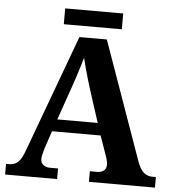

<svg xmlns="http://www.w3.org/2000/svg" viewBox="-57 -903 868 956"><g transform="rotate(5 376.5 -425.0)"><path d="M4 0V-53H16Q34 -53 48 -59Q62 -65 73.5 -80.5Q85 -96 96 -126L313 -714H450L659 -125Q669 -97 680.5 -81.5Q692 -66 705.5 -59.5Q719 -53 735 -53H753V0H423V-53H462Q477 -53 491 -62Q505 -71 505 -92Q505 -100 503.5 -108Q502 -116 500 -123Q498 -130 496 -135L461 -235H218L189 -149Q187 -141 184 -131Q181 -121 179 -110.5Q177 -100 177 -92Q177 -73 191 -63Q205 -53 222 -53H264V0ZM239 -296H441L388 -460Q381 -483 373 -509.5Q365 -536 358 -563Q351 -590 345 -613Q339 -592 331 -566Q323 -540 314.5 -514Q306 -488 298 -465ZM230 -771V-850H520V-771Z"/></g></svg>

Font: Noto Serif Armenian
Style: Bold
Weight: 700
Version: Version 2.007